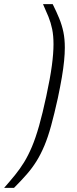

<svg xmlns="http://www.w3.org/2000/svg" viewBox="-96 -763 372 933"><path d="M-76 150Q-47 117 -23 87.5Q1 58 21 25.5Q41 -7 59 -49.5Q77 -92 94 -152Q111 -212 129 -296Q148 -384 156 -444Q164 -504 164 -548Q164 -590 157.5 -621.5Q151 -653 139.5 -681.5Q128 -710 113 -743H160Q179 -705 192 -673Q205 -641 212 -607.5Q219 -574 219 -531Q219 -503 215.5 -467Q212 -431 204.5 -387Q197 -343 185 -286Q168 -209 152.5 -152.5Q137 -96 119.5 -54.5Q102 -13 81.5 20Q61 53 34 84Q7 115 -28 150Z"/></svg>

Font: Saira SemiCondensed Light
Style: Italic
Weight: 300
Width: 4
Italic angle: -12°
Designer: Hector Gatti with collaboration of the Omnibus-Type team
Foundry: Omnibus-Type
Version: Version 1.101